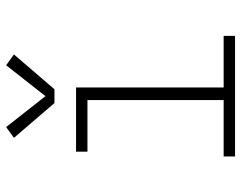

<svg xmlns="http://www.w3.org/2000/svg" viewBox="-102 -702 803 640"><g transform="rotate(-90 300.0 -381.5)"><path d="M99 0V-38H287V-492H115V-530H329V-38H501V0ZM277 -602 161 -737 197 -763 300 -632 403 -763 439 -737 323 -602Z"/></g></svg>

Font: Iosevka Curly Slab XLtEx
Style: Regular
Weight: 200
Width: 7
Monospace: yes
Designer: Belleve Invis
Foundry: Belleve Invis
Version: Version 11.1.0; ttfautohint (v1.8.3)